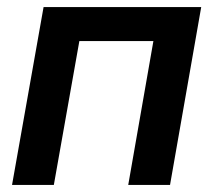

<svg xmlns="http://www.w3.org/2000/svg" viewBox="-20 -522 603 542"><path d="M103 -502 14 0H132L204 -406H413L342 0H460L548 -502Z"/></svg>

Font: Geom Medium
Style: Italic
Weight: 500
Italic angle: -10°
Version: Version 1.102